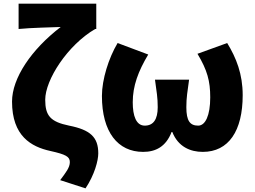

<svg xmlns="http://www.w3.org/2000/svg" viewBox="-20 -819 1396 1053"><path d="M449 214C499 139 519 61 519 22C519 -67 475 -107 359 -130C257 -151 228 -184 228 -272C228 -381 350 -571 502 -660H508V-799H82V-660C150 -667 268 -669 313 -671C151 -547 46 -390 46 -262C46 -73 151 -14 256 9C341 28 363 40 363 70C363 100 342 126 310 169Z M765 14C833 14 890 -14 921 -95H925C957 -14 1024 14 1092 14C1234 14 1311 -101 1311 -297C1311 -413 1276 -501 1226 -583L1063 -524C1117 -434 1133 -374 1133 -285C1133 -185 1106 -130 1067 -130C1022 -130 1002 -156 1002 -231C1002 -285 1008 -315 1017 -382H830C839 -315 845 -285 845 -231C845 -164 821 -130 774 -130C727 -130 708 -183 708 -258C708 -348 738 -428 793 -520L625 -583C576 -501 539 -383 539 -293C539 -95 626 14 765 14Z"/></svg>

Font: ChiuKong Gothic MN Heavy
Style: Regular
Weight: 900
Designer: Ryoko NISHIZUKA 西塚涼子 (kana, bopomofo & ideographs); Paul D. Hunt (Latin, Greek & Cyrillic); Sandoll Communications 산돌커뮤니
Foundry: Adobe
Version: Version 1.300